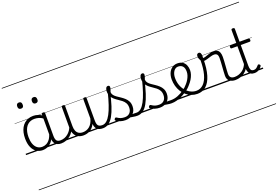

<svg xmlns="http://www.w3.org/2000/svg" viewBox="-191 -1702 4188 2894"><g transform="rotate(-20 1902.5 -255.0)"><path d="M265 17Q209 17 165 -12Q121 -41 96 -98Q71 -155 71 -238Q71 -288 80.5 -331Q90 -374 109 -408.5Q128 -443 156 -467.5Q184 -492 220 -505.5Q256 -519 301 -519Q339 -519 376 -506.5Q413 -494 448 -470V-419Q409 -449 373.5 -459.5Q338 -470 302 -470Q270 -470 243 -460.5Q216 -451 194.5 -432Q173 -413 158 -385.5Q143 -358 135 -322Q127 -286 127 -242Q127 -180 143.5 -133Q160 -86 193 -59.5Q226 -33 274 -33Q308 -33 340.5 -49Q373 -65 399.5 -101.5Q426 -138 442 -202L461 -159Q440 -85 406 -47Q372 -9 335 4Q298 17 265 17ZM560 17Q527 17 502.5 7Q478 -3 463 -22Q448 -41 441 -69Q434 -97 434 -132V-495Q434 -506 440.5 -510.5Q447 -515 461 -515Q474 -515 480 -510.5Q486 -506 486 -496V-133Q486 -81 503 -56Q520 -31 566 -31Q573 -31 577.5 -23.5Q582 -16 581.5 -7Q581 2 576 9.5Q571 17 560 17ZM0 555H622V565H0ZM0 -20H622V0H0ZM0 -505H622V-500H0ZM0 -1075H622V-1065H0Z M557 17Q546 17 540.5 9.5Q535 2 535.5 -7Q536 -16 543 -23.5Q550 -31 563 -31Q600 -31 631 -43Q662 -55 686 -75Q710 -95 728 -120Q746 -145 756 -172Q760 -183 769 -182.5Q778 -182 784 -174.5Q790 -167 787 -157Q776 -124 756 -93Q736 -62 707.5 -37Q679 -12 641 2.5Q603 17 557 17ZM622 555V565ZM622 -20V0ZM622 -505V-500ZM622 -1075V-1065Z M169 -683Q147 -683 136 -695.5Q125 -708 125 -732Q125 -757 136 -769.5Q147 -782 169 -782Q191 -782 201.5 -769.5Q212 -757 212 -732Q213 -707 202 -695Q191 -683 169 -683ZM404 -683Q382 -683 371 -695.5Q360 -708 360 -732Q360 -757 371 -769.5Q382 -782 404 -782Q425 -782 436 -769.5Q447 -757 447 -732Q448 -707 436.5 -695Q425 -683 404 -683Z M917 18Q869 18 832 -1.5Q795 -21 774.5 -61.5Q754 -102 754 -166V-496Q754 -505 760 -509.5Q766 -514 779 -514Q793 -514 799.5 -509.5Q806 -505 806 -496V-171Q806 -127 818.5 -95.5Q831 -64 857 -47Q883 -30 924 -30Q953 -30 980 -39Q1007 -48 1030 -66.5Q1053 -85 1071 -115Q1089 -145 1099 -186V-496Q1099 -506 1105.5 -510.5Q1112 -515 1126 -515Q1139 -515 1145 -510.5Q1151 -506 1151 -496V-137Q1151 -78 1169.5 -54.5Q1188 -31 1235 -31Q1245 -31 1249.5 -23.5Q1254 -16 1253.5 -7Q1253 2 1247 9.5Q1241 17 1229 17Q1199 17 1177 10.5Q1155 4 1139.5 -9Q1124 -22 1115 -41.5Q1106 -61 1102 -87L1101 -100Q1086 -66 1064.5 -43Q1043 -20 1018.5 -7Q994 6 968 12Q942 18 917 18ZM622 555H1293V565H622ZM622 -20H1293V0H622ZM622 -505H1293V-500H622ZM622 -1075H1293V-1065H622Z M1231 17Q1218 17 1212.5 9.5Q1207 2 1208.5 -7Q1210 -16 1217.5 -23.5Q1225 -31 1237 -31Q1274 -31 1307 -59.5Q1340 -88 1370 -144Q1400 -200 1428 -283.5Q1456 -367 1483 -476Q1486 -487 1495 -488Q1504 -489 1512.5 -483.5Q1521 -478 1518 -467Q1491 -343 1461.5 -251.5Q1432 -160 1398 -100.5Q1364 -41 1323 -12Q1282 17 1231 17ZM1293 555V565ZM1293 -20V0ZM1293 -505V-500ZM1293 -1075V-1065Z M1780 17Q1747 17 1720.5 11.5Q1694 6 1669 3.5Q1644 1 1615 12L1636 -11Q1673 -25 1698.5 -29Q1724 -33 1744.5 -32Q1765 -31 1786 -31Q1795 -31 1799 -23.5Q1803 -16 1801.5 -7Q1800 2 1794.5 9.5Q1789 17 1780 17ZM1591 19Q1549 19 1511 7Q1473 -5 1444 -27Q1438 -33 1437.5 -41.5Q1437 -50 1445 -59Q1452 -68 1459.5 -69.5Q1467 -71 1476 -65Q1504 -45 1531.5 -36Q1559 -27 1596 -27Q1647 -27 1676.5 -58.5Q1706 -90 1706 -144Q1706 -186 1689 -215.5Q1672 -245 1645 -266.5Q1618 -288 1588 -307.5Q1558 -327 1531 -350.5Q1504 -374 1487 -406Q1470 -438 1470 -485Q1470 -511 1480.5 -534.5Q1491 -558 1515 -558Q1528 -558 1535 -550.5Q1542 -543 1542 -530Q1542 -519 1536.5 -499.5Q1531 -480 1521 -456Q1522 -427 1540 -404.5Q1558 -382 1585 -363.5Q1612 -345 1642 -325Q1672 -305 1699 -280.5Q1726 -256 1743 -223Q1760 -190 1760 -144Q1760 -71 1714 -26Q1668 19 1591 19ZM1293 555H1843V565H1293ZM1293 -20H1843V0H1293ZM1293 -505H1843V-500H1293ZM1293 -1075H1843V-1065H1293Z M1781 17Q1768 17 1762.5 9.5Q1757 2 1758.5 -7Q1760 -16 1767.5 -23.5Q1775 -31 1787 -31Q1824 -31 1857 -59.5Q1890 -88 1920 -144Q1950 -200 1978 -283.5Q2006 -367 2033 -476Q2036 -487 2045 -488Q2054 -489 2062.5 -483.5Q2071 -478 2068 -467Q2041 -343 2011.5 -251.5Q1982 -160 1948 -100.5Q1914 -41 1873 -12Q1832 17 1781 17ZM1843 555V565ZM1843 -20V0ZM1843 -505V-500ZM1843 -1075V-1065Z M2330 17Q2297 17 2270.5 11.5Q2244 6 2219 3.5Q2194 1 2165 12L2186 -11Q2223 -25 2248.5 -29Q2274 -33 2294.5 -32Q2315 -31 2336 -31Q2345 -31 2349 -23.5Q2353 -16 2351.5 -7Q2350 2 2344.5 9.5Q2339 17 2330 17ZM2141 19Q2099 19 2061 7Q2023 -5 1994 -27Q1988 -33 1987.5 -41.5Q1987 -50 1995 -59Q2002 -68 2009.5 -69.5Q2017 -71 2026 -65Q2054 -45 2081.5 -36Q2109 -27 2146 -27Q2197 -27 2226.5 -58.5Q2256 -90 2256 -144Q2256 -186 2239 -215.5Q2222 -245 2195 -266.5Q2168 -288 2138 -307.5Q2108 -327 2081 -350.5Q2054 -374 2037 -406Q2020 -438 2020 -485Q2020 -511 2030.5 -534.5Q2041 -558 2065 -558Q2078 -558 2085 -550.5Q2092 -543 2092 -530Q2092 -519 2086.5 -499.5Q2081 -480 2071 -456Q2072 -427 2090 -404.5Q2108 -382 2135 -363.5Q2162 -345 2192 -325Q2222 -305 2249 -280.5Q2276 -256 2293 -223Q2310 -190 2310 -144Q2310 -71 2264 -26Q2218 19 2141 19ZM1843 555H2393V565H1843ZM1843 -20H2393V0H1843ZM1843 -505H2393V-500H1843ZM1843 -1075H2393V-1065H1843Z M2331 17Q2318 17 2312.5 9.5Q2307 2 2308.5 -7Q2310 -16 2317.5 -23.5Q2325 -31 2337 -31Q2393 -31 2447 -52Q2501 -73 2545 -105Q2553 -110 2559.5 -107Q2566 -104 2570.5 -96.5Q2575 -89 2575 -80.5Q2575 -72 2568 -67Q2534 -43 2494 -24Q2454 -5 2412.5 6Q2371 17 2331 17ZM2393 555V565ZM2393 -20V0ZM2393 -505V-500ZM2393 -1075V-1065Z M2548 -106Q2571 -122 2591.5 -140.5Q2612 -159 2629 -180Q2653 -207 2670 -236.5Q2687 -266 2696.5 -295.5Q2706 -325 2706 -355Q2706 -414 2680 -442Q2654 -470 2608 -470Q2598 -470 2592.5 -477.5Q2587 -485 2588 -494.5Q2589 -504 2595 -511.5Q2601 -519 2612 -519Q2665 -519 2698 -496.5Q2731 -474 2746 -437Q2761 -400 2761 -358Q2761 -324 2749.5 -288.5Q2738 -253 2717 -218.5Q2696 -184 2667 -152Q2648 -129 2624.5 -108Q2601 -87 2576 -69ZM2393 555H2837V565H2393ZM2393 -20H2837V0H2393ZM2393 -505H2837V-500H2393ZM2393 -1075H2837V-1065H2393Z M2746 17Q2695 17 2650.5 0Q2606 -17 2569.5 -48Q2533 -79 2506.5 -121.5Q2480 -164 2466 -214.5Q2452 -265 2452 -321Q2452 -355 2459.5 -385.5Q2467 -416 2481 -440.5Q2495 -465 2515 -482.5Q2535 -500 2559.5 -509.5Q2584 -519 2612 -519Q2623 -519 2628 -511.5Q2633 -504 2632 -494.5Q2631 -485 2625 -477.5Q2619 -470 2608 -470Q2586 -470 2568 -459.5Q2550 -449 2536.5 -429.5Q2523 -410 2515 -383Q2507 -356 2507 -323Q2507 -257 2527 -203.5Q2547 -150 2581 -111.5Q2615 -73 2658 -52.5Q2701 -32 2746 -32Q2813 -32 2861 -80Q2909 -128 2934.5 -221.5Q2960 -315 2960 -451Q2960 -462 2967 -467Q2974 -472 2983.5 -471.5Q2993 -471 3000 -465Q3007 -459 3007 -449Q3007 -292 2975.5 -188.5Q2944 -85 2886 -34Q2828 17 2746 17ZM2837 555H2850V565H2837ZM2837 -20H2850V0H2837ZM2837 -505H2850V-500H2837ZM2837 -1075H2850V-1065H2837Z M3353 17Q3328 17 3305 11Q3282 5 3264 -8.5Q3246 -22 3236 -44Q3226 -66 3226 -97Q3226 -124 3228.5 -159Q3231 -194 3233.5 -232.5Q3236 -271 3238.5 -307Q3241 -343 3241 -374Q3241 -419 3225.5 -436.5Q3210 -454 3179 -454Q3154 -454 3121.5 -444Q3089 -434 3057 -424.5Q3025 -415 2999 -415Q2983 -415 2968.5 -431.5Q2954 -448 2944.5 -471.5Q2935 -495 2935 -514Q2935 -527 2939 -536.5Q2943 -546 2951.5 -552Q2960 -558 2971 -558Q2991 -558 3000 -540Q3009 -522 3009 -497Q3009 -488 3008.5 -479Q3008 -470 3007 -462Q3024 -461 3044.5 -467Q3065 -473 3088.5 -482Q3112 -491 3137 -497.5Q3162 -504 3188 -504Q3224 -504 3247 -491Q3270 -478 3281.5 -449.5Q3293 -421 3293 -376Q3293 -345 3290.5 -308.5Q3288 -272 3285.5 -235Q3283 -198 3280.5 -165Q3278 -132 3278 -108Q3278 -68 3299 -49.5Q3320 -31 3359 -31Q3370 -31 3375 -23.5Q3380 -16 3379.5 -7Q3379 2 3372.5 9.5Q3366 17 3353 17ZM2849 555H3417V565H2849ZM2849 -20H3417V0H2849ZM2849 -505H3417V-500H2849ZM2849 -1075H3417V-1065H2849Z M3352 17Q3341 17 3335.5 9.5Q3330 2 3330.5 -7Q3331 -16 3338 -23.5Q3345 -31 3358 -31Q3395 -31 3427.5 -42.5Q3460 -54 3486.5 -74Q3513 -94 3532 -121.5Q3551 -149 3561 -182Q3564 -193 3573.5 -192Q3583 -191 3589.5 -184Q3596 -177 3593 -167Q3581 -125 3559 -91.5Q3537 -58 3505.5 -33.5Q3474 -9 3435 4Q3396 17 3352 17ZM3417 555V565ZM3417 -20V0ZM3417 -505V-500ZM3417 -1075V-1065Z M3661 17Q3625 17 3601.5 2.5Q3578 -12 3566.5 -40Q3555 -68 3555 -107V-452H3464Q3453 -452 3449 -458Q3445 -464 3445 -476Q3445 -489 3449 -494.5Q3453 -500 3464 -500H3555V-711Q3555 -721 3561.5 -725.5Q3568 -730 3581 -730Q3594 -730 3601 -725.5Q3608 -721 3608 -711V-500H3749Q3760 -500 3764.5 -494.5Q3769 -489 3769 -476Q3769 -464 3764.5 -458Q3760 -452 3749 -452H3608V-119Q3608 -78 3620 -54.5Q3632 -31 3667 -31Q3692 -31 3709.5 -45Q3727 -59 3744 -79Q3751 -88 3758.5 -86.5Q3766 -85 3774 -79Q3781 -72 3783 -64.5Q3785 -57 3780 -50Q3766 -29 3748 -14Q3730 1 3708 9Q3686 17 3661 17ZM3417 555H3805V565H3417ZM3417 -20H3805V0H3417ZM3417 -505H3805V-500H3417ZM3417 -1075H3805V-1065H3417Z"/></g></svg>

Font: Playwrite AR Guides
Style: Regular
Weight: 400
Designer: Veronika Burian, José Scaglione
Foundry: TypeTogether
Version: Version 1.003